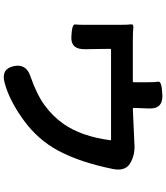

<svg xmlns="http://www.w3.org/2000/svg" viewBox="50 -898 899 1040"><g transform="rotate(90 500.0 -378.5)"><path d="M427 47Q354 66 339 -2Q324 -70 393 -93Q491 -127 549 -169Q612 -215 652 -273Q719 -369 740 -525Q741 -530 736 -530H250Q245 -530 245 -525L247 -388Q248 -311 179 -315Q111 -318 113 -335Q115 -352 115 -394V-567Q115 -623 112.5 -638Q110 -653 131.5 -650.5Q153 -648 212 -648H421Q426 -648 426 -653V-725Q426 -768 423 -786.5Q420 -805 496 -808Q572 -811 568 -734L565 -653Q565 -648 570 -648L770 -657Q822 -659 866 -633Q909 -606 896 -541Q860 -362 796 -243Q737 -133 630 -55.5Q523 22 427 47Z"/></g></svg>

Font: Resource Han Rounded KR
Style: Bold
Weight: 700
Designer: Cyano Hao (round all glyphs); Ryoko NISHIZUKA 西塚涼子 (kana, bopomofo & ideographs); Paul D. Hunt (Latin, Greek & Cyrillic)
Foundry: Cyano Hao
Version: 0.990